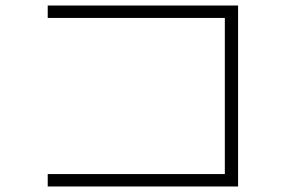

<svg xmlns="http://www.w3.org/2000/svg" viewBox="-20 -708 1040 696"><path d="M153 -688H843V-32H153V-77H795V-643H153Z"/></svg>

Font: M PLUS 1p Light
Style: Regular
Weight: 300
Version: Version 1.061